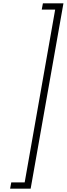

<svg xmlns="http://www.w3.org/2000/svg" viewBox="-20 -954 403 1159"><path d="M165 185H41L48 147H129L313 -896H232L239 -934H363Z"/></svg>

Font: Fz Poppins ExtLt
Style: Italic
Weight: 200
Italic angle: -10°
Designer: Ninad Kale (Devanagari), Jonny Pinhorn (Latin)
Foundry: Indian Type Foundry
Version: Vit hóa bi Vntype.Com & FontZin.Com